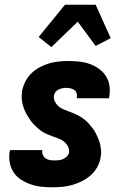

<svg xmlns="http://www.w3.org/2000/svg" viewBox="-20 -787 540 815"><path d="M202 8Q178 8 155 5.5Q132 3 110.5 -4.5Q89 -12 70 -24Q51 -36 38.5 -54.5Q26 -73 21.5 -96Q17 -119 21 -143L23 -150H160L159 -148Q158 -138 162 -129Q166 -120 174 -114.5Q182 -109 192 -107.5Q202 -106 212 -106Q221 -106 230.5 -107Q240 -108 248.5 -112Q257 -116 264 -123Q271 -130 273 -139Q275 -153 269 -164.5Q263 -176 253.5 -184.5Q244 -193 232 -197.5Q220 -202 208 -206.5Q196 -211 183.5 -216Q171 -221 160.5 -227.5Q150 -234 140.5 -242.5Q131 -251 122.5 -260Q114 -269 107 -279.5Q100 -290 93.5 -301Q87 -312 82.5 -324Q78 -336 75 -348.5Q72 -361 72 -374.5Q72 -388 74 -402Q78 -422 88 -441.5Q98 -461 113.5 -476Q129 -491 148.5 -501.5Q168 -512 188.5 -518Q209 -524 229.5 -526Q250 -528 271 -528Q294 -528 317 -525.5Q340 -523 361 -515.5Q382 -508 400 -495Q418 -482 429.5 -464Q441 -446 444.5 -423.5Q448 -401 444 -378L443 -370H306V-372Q308 -382 305.5 -390.5Q303 -399 296 -404.5Q289 -410 279.5 -412Q270 -414 261 -414Q253 -414 245 -412.5Q237 -411 229.5 -407.5Q222 -404 216 -397Q210 -390 209 -382Q207 -368 213 -356Q219 -344 228 -336Q237 -328 249 -323Q261 -318 273.5 -313.5Q286 -309 297.5 -304Q309 -299 320 -292.5Q331 -286 340.5 -278Q350 -270 358.5 -260.5Q367 -251 374.5 -241Q382 -231 387.5 -219.5Q393 -208 398 -196.5Q403 -185 405.5 -172Q408 -159 409 -145.5Q410 -132 407 -119Q404 -98 393 -78Q382 -58 365 -43Q348 -28 328 -18Q308 -8 287 -2Q266 4 244.5 6Q223 8 202 8ZM198 -587 144 -630 256 -767H386L450 -625L386 -592L310 -695Z"/></svg>

Font: Iosevka Heavy Oblique
Style: Regular
Weight: 900
Italic angle: -9°
Monospace: yes
Designer: Belleve Invis
Foundry: Belleve Invis
Version: Version 32.5.0; ttfautohint (v1.8.4)